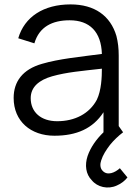

<svg xmlns="http://www.w3.org/2000/svg" viewBox="-20 -598 619 868"><path d="M521.9 162.5C500 182.3 465.6 197.9 443.8 174C431.3 161.5 432.3 141.7 437.5 127.1C444.8 103.1 460.4 79.2 477.1 57.3C493.8 36.5 514.6 16.7 536.5 0L516.7 -28.1V-346.9C516.7 -379.2 513.5 -407.3 506.3 -435.4C479.2 -527.1 407.3 -578.1 299 -578.1C177.1 -578.1 90.6 -521.9 62.5 -425L135.4 -402.1C157.3 -477.1 216.7 -506.3 294.8 -506.3C385.4 -506.3 437.5 -454.2 440.6 -354.2C338.5 -340.6 247.9 -332.3 169.8 -309.4C82.3 -284.4 41.7 -229.2 41.7 -155.2C41.7 -50 118.8 15.6 226 15.6C326 15.6 400 -16.7 447.9 -90.6V0C415.6 31.3 389.6 67.7 376 107.3C362.5 147.9 367.7 189.6 394.8 216.7C419.8 247.9 467.7 259.4 508.3 240.6C528.1 232.3 544.8 218.8 556.2 204.2ZM417.7 -146.9C384.4 -84.4 318.8 -50 238.5 -50C165.6 -50 118.8 -90.6 118.8 -154.2C118.8 -205.2 157.3 -236.5 215.6 -253.1C282.3 -271.9 349 -277.1 440.6 -287.5C440.6 -251 438.5 -189.6 417.7 -146.9Z"/></svg>

Font: Manrope3
Style: Regular
Weight: 400
Width: 4
Designer: Mikhail Sharanda
Foundry: Mikhail Sharanda
Version: Version 3.000;PS 003.000;hotconv 1.0.88;makeotf.lib2.5.64775